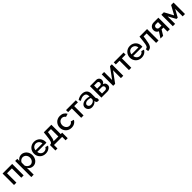

<svg xmlns="http://www.w3.org/2000/svg" viewBox="871 -3259 6198 6198"><g transform="rotate(-45 3970.5 -159.5)"><path d="M506.8 0H398.9V-428.2H175.8V0H67.9V-522.9H506.8Z M939.9 9.8Q876.5 9.8 828.6 -20Q780.8 -49.8 752.9 -98.1V212.9H642.6V-522.9H739.7V-429.2Q770 -476.1 817.4 -503.9Q865.7 -532.2 924.8 -532.2Q978 -532.2 1023.9 -509.8Q1069.8 -487.3 1101.6 -451.2Q1135.7 -412.6 1153.3 -365.2Q1171.9 -315.4 1171.9 -262.2Q1171.9 -205.6 1154.8 -155.3Q1138.2 -106.9 1106.9 -69.3Q1076.7 -33.7 1033.2 -11.7Q990.2 9.8 939.9 9.8ZM903.8 -84Q938 -84 967.3 -99.1Q994.6 -113.3 1016.1 -139.2Q1037.1 -165 1047.9 -195.8Q1058.6 -227.5 1058.6 -262.2Q1058.6 -298.3 1046.4 -330.1Q1034.7 -360.8 1012.2 -386.2Q991.7 -409.7 960.9 -423.8Q930.2 -438 895.5 -438Q873.5 -438 851.6 -430.2Q827.6 -421.9 808.6 -408.2Q789.1 -394.5 773.9 -375.5Q758.8 -356.4 752.9 -335V-198.2Q763.7 -172.9 778.8 -152.8Q795.4 -130.9 814 -117.2Q835.9 -101.1 856.9 -92.8Q879.4 -84 903.8 -84Z M1507.8 9.8Q1446.8 9.8 1396.5 -11.7Q1345.2 -33.7 1311 -69.8Q1274.9 -107.9 1255.9 -155.8Q1236.8 -203.1 1236.8 -259.8Q1236.8 -316.4 1255.9 -364.3Q1275.4 -414.1 1311 -451.7Q1346.7 -489.3 1396.5 -510.7Q1446.8 -532.2 1508.8 -532.2Q1568.4 -532.2 1619.1 -509.8Q1668.9 -487.8 1703.6 -451.7Q1739.3 -414.6 1757.3 -366.7Q1775.4 -318.8 1775.4 -265.1Q1775.4 -256.3 1774.4 -242.7Q1773.9 -238.8 1773.2 -232.7Q1772.5 -226.6 1772.5 -225.1H1353.5Q1356.4 -191.4 1370.1 -162.1Q1383.3 -134.8 1405.3 -113.3Q1426.3 -93.3 1454.1 -82Q1482.4 -70.8 1511.7 -70.8Q1533.7 -70.8 1555.2 -76.7Q1578.1 -83 1594.7 -92.3Q1609.9 -101.1 1626.5 -118.2Q1640.6 -132.8 1648.4 -150.9L1742.7 -124Q1715.3 -64.5 1653.3 -27.3Q1591.3 9.8 1507.8 9.8ZM1666.5 -300.8Q1663.6 -333 1649.9 -361.8Q1636.2 -390.6 1615.7 -409.7Q1595.7 -428.2 1566.4 -439.9Q1538.1 -451.2 1507.8 -451.2Q1477.5 -451.2 1449.2 -439.9Q1420.9 -428.7 1400.4 -409.7Q1380.9 -391.1 1366.7 -361.8Q1353.5 -334 1350.6 -300.8Z M1800.3 -95.2H1829.1Q1853.5 -99.1 1869.1 -113.3Q1884.3 -127 1896.5 -159.2Q1907.2 -187.5 1916.5 -240.7Q1924.8 -287.6 1933.1 -369.1L1950.2 -522.9H2295.4V-95.2H2361.3V157.2H2265.1V0H1893.1V157.2H1800.3ZM2187 -95.2V-433.1H2049.3L2036.1 -336.9Q2022.9 -241.2 2007.8 -184.6Q1992.7 -127.9 1968.3 -95.2Z M2419.4 -262.2Q2419.4 -318.4 2438 -366.2Q2456.5 -413.6 2492.7 -452.1Q2527.3 -489.3 2578.1 -510.7Q2628.4 -532.2 2690.4 -532.2Q2770 -532.2 2829.6 -496.6Q2887.2 -461.9 2917 -401.9L2810.1 -368.2Q2791 -401.4 2759.3 -419.4Q2726.6 -438 2688 -438Q2654.8 -438 2626.5 -424.8Q2598.1 -411.6 2577.1 -388.7Q2556.2 -365.7 2544.4 -333Q2532.2 -299.3 2532.2 -262.2Q2532.2 -224.1 2544.9 -191.4Q2557.6 -158.7 2578.6 -134.8Q2599.1 -111.3 2628.9 -97.7Q2658.7 -84 2689 -84Q2710.9 -84 2729 -89.4Q2750.5 -95.7 2765.6 -105Q2783.7 -115.7 2794.9 -127.9Q2807.1 -140.6 2813 -155.8L2921.4 -124Q2896 -65.4 2834 -27.3Q2773.4 9.8 2690.4 9.8Q2628.9 9.8 2579.1 -12.2Q2527.8 -34.7 2493.7 -71.3Q2458.5 -108.9 2438.5 -158.2Q2419.4 -205.6 2419.4 -262.2Z M3242.7 0H3134.8V-428.2H2964.8V-522.9H3412.6V-428.2H3242.7Z M3627 9.8Q3587.9 9.8 3556.2 -2.4Q3524.4 -14.6 3500.5 -37.1Q3476.1 -60.1 3463.4 -88.9Q3449.7 -120.1 3449.7 -153.8Q3449.7 -191.4 3465.8 -221.2Q3481.9 -251 3511.2 -272.9Q3541 -295.4 3581.5 -307.1Q3622.1 -318.8 3670.9 -318.8Q3709 -318.8 3743.7 -312.5Q3779.8 -305.7 3809.1 -294.9V-331.1Q3809.1 -389.2 3775.9 -421.4Q3742.2 -454.1 3680.7 -454.1Q3639.2 -454.1 3598.1 -438.5Q3557.1 -422.9 3514.6 -394L3481 -463.9Q3582.5 -532.2 3690.9 -532.2Q3798.3 -532.2 3858.9 -477.1Q3918.9 -421.9 3918.9 -318.8V-129.9Q3918.9 -94.7 3947.8 -94.2V0Q3929.2 3.4 3920.4 3.9Q3904.8 4.9 3897.9 4.9Q3865.7 4.9 3848.1 -11.2Q3830.1 -27.8 3826.7 -51.8L3823.7 -85Q3788.6 -39.1 3737.3 -14.6Q3685.5 9.8 3627 9.8ZM3656.7 -70.8Q3697.3 -70.8 3732.4 -85.4Q3768.6 -100.6 3788.1 -126Q3809.1 -144 3809.1 -164.1V-232.9Q3780.3 -244.1 3749.5 -250Q3717.8 -255.9 3688 -255.9Q3628.4 -255.9 3591.3 -230.5Q3553.7 -204.6 3553.7 -163.1Q3553.7 -124 3583 -97.7Q3612.8 -70.8 3656.7 -70.8Z M4341.8 -522.9Q4371.6 -522.9 4394.5 -513.2Q4418.9 -502.9 4436.5 -485.4Q4453.6 -468.3 4463.9 -443.8Q4473.6 -420.9 4473.6 -393.1Q4473.6 -358.4 4457 -324.7Q4439.9 -290 4398.9 -272.9Q4443.8 -259.8 4469.2 -227.5Q4494.6 -195.8 4494.6 -144Q4494.6 -74.7 4446.8 -37.6Q4397.9 0 4319.8 0H4056.6V-522.9ZM4293.9 -301.8Q4326.2 -301.8 4346.2 -320.3Q4365.7 -338.4 4365.7 -374Q4365.7 -403.3 4349.6 -422.9Q4333.5 -442.9 4298.8 -442.9H4165V-301.8ZM4310.1 -80.1Q4344.7 -80.1 4365.2 -102.5Q4385.7 -125 4385.7 -155.8Q4385.7 -187.5 4366.2 -209Q4346.7 -231 4312 -231H4165V-80.1Z M4703.1 -155.8 4971.2 -522.9H5055.2V0H4947.3V-358.9L4684.6 0H4595.2V-522.9H4703.1Z M5420.9 0H5313V-428.2H5143.1V-522.9H5590.8V-428.2H5420.9Z M5888.2 9.8Q5827.1 9.8 5776.9 -11.7Q5725.6 -33.7 5691.4 -69.8Q5655.3 -107.9 5636.2 -155.8Q5617.2 -203.1 5617.2 -259.8Q5617.2 -316.4 5636.2 -364.3Q5655.8 -414.1 5691.4 -451.7Q5727.1 -489.3 5776.9 -510.7Q5827.1 -532.2 5889.2 -532.2Q5948.7 -532.2 5999.5 -509.8Q6049.3 -487.8 6084 -451.7Q6119.6 -414.6 6137.7 -366.7Q6155.8 -318.8 6155.8 -265.1Q6155.8 -256.3 6154.8 -242.7Q6154.3 -238.8 6153.6 -232.7Q6152.8 -226.6 6152.8 -225.1H5733.9Q5736.8 -191.4 5750.5 -162.1Q5763.7 -134.8 5785.6 -113.3Q5806.6 -93.3 5834.5 -82Q5862.8 -70.8 5892.1 -70.8Q5914.1 -70.8 5935.5 -76.7Q5958.5 -83 5975.1 -92.3Q5990.2 -101.1 6006.8 -118.2Q6021 -132.8 6028.8 -150.9L6123 -124Q6095.7 -64.5 6033.7 -27.3Q5971.7 9.8 5888.2 9.8ZM6046.9 -300.8Q6043.9 -333 6030.3 -361.8Q6016.6 -390.6 5996.1 -409.7Q5976.1 -428.2 5946.8 -439.9Q5918.5 -451.2 5888.2 -451.2Q5857.9 -451.2 5829.6 -439.9Q5801.3 -428.7 5780.8 -409.7Q5761.2 -391.1 5747.1 -361.8Q5733.9 -334 5731 -300.8Z M6175.8 -91.8Q6207 -94.2 6226.1 -105.5Q6246.1 -117.2 6259.8 -147Q6273.4 -176.8 6283.2 -230Q6293 -284.7 6301.8 -369.1L6318.8 -522.9H6664.1V0H6554.7V-433.1H6417L6403.8 -336.9Q6389.6 -234.4 6374 -170.9Q6358.4 -106.9 6333.5 -67.4Q6310.1 -30.3 6273.4 -13.2Q6238.8 2.4 6187 4.9Z M6884.3 -201.2Q6838.9 -218.3 6811.5 -254.9Q6783.2 -293 6783.2 -352.1Q6783.2 -390.1 6797.4 -422.4Q6811.5 -454.1 6835.4 -476.6Q6859.9 -499.5 6893.1 -511.7Q6926.3 -523.9 6965.3 -523.9H7181.6V0H7072.3V-183.1H6987.3L6875.5 0H6754.4ZM7072.3 -272V-433.1H6975.6Q6944.8 -433.1 6919.4 -412.1Q6893.6 -390.6 6893.6 -351.1Q6893.6 -313 6917 -292.5Q6940.4 -272 6972.7 -272Z M7595.2 -216.8 7762.2 -522.9H7873V0H7767.1V-342.8L7624 -82H7566.9L7422.9 -342.8V0H7316.9V-522.9H7429.2Z"/></g></svg>

Font: Rising Sun DemiBold
Style: DemiBold
Weight: 600
Designer: Matt McInerney, Pablo Impallari, Rodrigo Fuenzalida
Foundry: Matt McInerney, Pablo Impallari, Rodrigo Fuenzalida
Version: Version 1.000